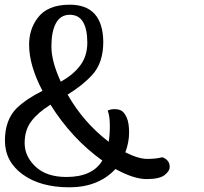

<svg xmlns="http://www.w3.org/2000/svg" viewBox="-20 -745 867 818"><path d="M514 -96Q570 -68 607.5 -68Q645 -68 671 -75Q683 -72 693 -61.5Q703 -51 703 -33.5Q703 -16 681 1Q659 18 604.5 18Q550 18 472 -25Q399 53 275.5 53Q152 53 76.5 -2Q1 -57 1 -146Q1 -234 51 -284Q94 -325 161 -358Q104 -466 104 -555Q104 -620 140 -668Q182 -725 277 -725Q418 -725 420 -567Q420 -477 373 -426Q332 -381 268 -342Q336 -223 443 -141Q448 -170 448 -209.5Q448 -249 439 -274Q451 -280 468.5 -280Q486 -280 498 -273Q510 -266 520 -243.5Q530 -221 530 -180Q530 -139 514 -96ZM263 9Q374 9 416 -61Q286 -154 195 -299Q142 -266 113.5 -228.5Q85 -191 85 -135Q85 -79 131.5 -35Q178 9 263 9ZM239 -397Q293 -427 322.5 -467Q352 -507 352 -563.5Q352 -620 334 -651Q316 -682 277 -682Q238 -682 218.5 -646.5Q199 -611 199 -547Q199 -483 239 -397Z"/></svg>

Font: Sofia
Style: Regular
Weight: 400
Designer: Paula Nazal and Daniel Hernndez
Foundry: Paula Nazal, Daniel Hernndez
Version: Version 1.001